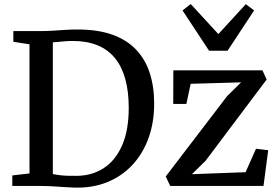

<svg xmlns="http://www.w3.org/2000/svg" viewBox="-20 -892 1332 921"><path d="M340 8Q321.5 7.5 301.2 6.2Q281 5 259.8 3.5Q238.5 2 218 1Q197.5 0 178 0H39V-50.5L121.5 -60V-679.5L44 -691.5V-743H177Q208 -743 237 -745Q266 -747 294.5 -748.8Q323 -750.5 353.5 -750.5Q449 -750.5 518.5 -725.8Q588 -701 632.5 -654.2Q677 -607.5 698.2 -542Q719.5 -476.5 719.5 -395Q719.5 -304.5 692.5 -229.8Q665.5 -155 615.2 -101Q565 -47 495.2 -18.5Q425.5 10 340 8ZM349.5 -48.5Q422.5 -49.5 478.2 -86Q534 -122.5 565.8 -194.8Q597.5 -267 597.5 -375Q597.5 -452.5 581.2 -512Q565 -571.5 532 -612.5Q499 -653.5 448.2 -674.5Q397.5 -695.5 329 -695.5Q308.5 -695.5 291 -694Q273.5 -692.5 259.2 -691Q245 -689.5 233.5 -689V-57Q253.5 -53 272.5 -51Q291.5 -49 310.5 -48.8Q329.5 -48.5 349.5 -48.5ZM1136.5 -497 894.5 -490 874 -393.5H811L811.5 -554.5H1239L1259 -510.5L966 -120.5L900.5 -56.5L1158 -66L1208 -178.5L1266.5 -171.5L1244 0H796.5L775 -45.5L1069.5 -431ZM983 -648.5 855.5 -842 895 -872.5 1027.5 -728.5 1159 -872 1199 -842 1071.5 -648.5Z"/></svg>

Font: Merriweather 20pt Medium
Style: Regular
Weight: 500
Version: Version 2.100